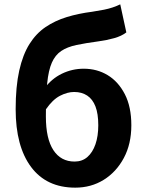

<svg xmlns="http://www.w3.org/2000/svg" viewBox="-20 -849 672 883"><path d="M326 14Q194 14 123 -81Q52 -176 52 -347Q52 -451 68.5 -524.5Q85 -598 115.5 -646.5Q146 -695 189.5 -724.5Q233 -754 287 -770.5Q341 -787 404 -795Q437 -800 459 -804.5Q481 -809 498.5 -815Q516 -821 533 -829L561 -700Q539 -683 505 -673.5Q471 -664 434 -659Q374 -651 331.5 -642Q289 -633 261.5 -614.5Q234 -596 218.5 -561Q203 -526 197 -466Q191 -406 191 -313Q191 -211 225.5 -158.5Q260 -106 323 -106Q358 -106 382 -127Q406 -148 419 -185.5Q432 -223 432 -273Q432 -326 419 -359.5Q406 -393 381 -409.5Q356 -426 321 -426Q290 -426 256 -408.5Q222 -391 191 -346L184 -442Q217 -487 264.5 -510Q312 -533 365 -533Q426 -533 475 -503.5Q524 -474 554 -416Q584 -358 584 -273Q584 -187 549.5 -122.5Q515 -58 457 -22Q399 14 326 14Z"/></svg>

Font: Noto Sans KR
Style: Bold
Weight: 700
Designer: Ryoko NISHIZUKA  (kana, bopomofo & ideographs); Paul D. Hunt (Latin, Greek & Cyrillic); Sandoll Communications , Soo-you
Foundry: Adobe
Version: Version 2.004-H2;hotconv 1.0.118;makeotfexe 2.5.65603